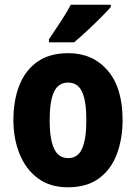

<svg xmlns="http://www.w3.org/2000/svg" viewBox="-20 -786 579 816"><path d="M501 -276Q501 -197 477 -132Q453 -67 401.5 -28.5Q350 10 268 10Q193 10 141.5 -28Q90 -66 63.5 -131Q37 -196 37 -276Q37 -360 62.5 -424Q88 -488 139.5 -524Q191 -560 271 -560Q374 -560 437.5 -486.5Q501 -413 501 -276ZM191 -275Q191 -196 209.5 -155Q228 -114 270 -114Q311 -114 329 -154.5Q347 -195 347 -276Q347 -356 329 -395.5Q311 -435 269 -435Q228 -435 209.5 -395.5Q191 -356 191 -275ZM451 -756Q435 -738 407.5 -710.5Q380 -683 350 -655Q320 -627 295 -606H188V-619Q213 -656 238 -694Q263 -732 281 -766H451Z"/></svg>

Font: Noto Sans Ethiopic Condensed ExtraBold
Style: Regular
Weight: 800
Width: 3
Designer: Monotype Design Team
Foundry: Monotype Imaging Inc.
Version: Version 2.102; ttfautohint (v1.8.4.7-5d5b)